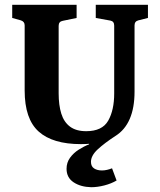

<svg xmlns="http://www.w3.org/2000/svg" viewBox="-20 -593 669 802"><path d="M318 9Q200 9 141.5 -43.5Q83 -96 83 -215V-487Q83 -503 67 -508L31 -518V-573H300V-518L242 -506Q225 -503 225 -485V-203Q225 -154 236 -118.5Q247 -83 272.5 -64Q298 -45 340 -45Q407 -45 432 -89Q457 -133 457 -203V-486Q457 -504 441 -507L380 -518V-573H598V-518L558 -508Q542 -504 542 -487V-210Q542 -143 522 -96.5Q502 -50 462 -25Q410 9 318 9ZM361 189Q317 188 287.5 168.5Q258 149 258 112Q258 86 272.5 66Q287 46 309 32Q331 18 352 10V4L462 -25Q416 5 388 31Q360 57 360 83Q360 102 373 110.5Q386 119 406 119Q416 119 427 116.5Q438 114 448 110L467 161Q445 174 416 181.5Q387 189 361 189Z"/></svg>

Font: Yrsa
Style: Bold
Weight: 700
Version: Version 2.004